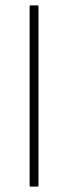

<svg xmlns="http://www.w3.org/2000/svg" viewBox="-20 -693 253 713"><path d="M123 -4Q123 0 119 0H93Q90 0 90 -4V-669Q90 -673 93 -673H119Q123 -673 123 -669Z"/></svg>

Font: Glory Thin Thin
Style: Regular
Weight: 250
Version: Version 1.011